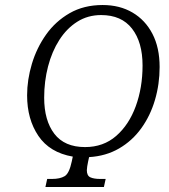

<svg xmlns="http://www.w3.org/2000/svg" viewBox="-20 -745 672 765"><path d="M161 0 168 -32H187Q219 -32 237.5 -43Q256 -54 266 -102L270 -121Q178 -137 133 -203.5Q88 -270 88 -365Q88 -427 107 -490.5Q126 -554 163.5 -607Q201 -660 257.5 -692.5Q314 -725 389 -725Q457 -725 508 -695Q559 -665 587.5 -610Q616 -555 616 -478Q616 -410 597.5 -347Q579 -284 543 -234Q507 -184 454.5 -153.5Q402 -123 335 -119L331 -101Q329 -91 327.5 -82Q326 -73 326 -67Q326 -45 340 -38.5Q354 -32 380 -32H401L394 0ZM319 -159Q392 -159 443 -203.5Q494 -248 521 -322Q548 -396 548 -484Q548 -577 506 -631Q464 -685 383 -685Q330 -685 288 -658.5Q246 -632 216.5 -586Q187 -540 171.5 -480.5Q156 -421 156 -356Q156 -265 196.5 -212Q237 -159 319 -159Z"/></svg>

Font: Noto Serif Condensed Light
Style: Italic
Weight: 300
Width: 3
Italic angle: -12°
Designer: Monotype Design Team
Foundry: Monotype Imaging Inc.
Version: Version 2.014; ttfautohint (v1.8.4.7-5d5b)